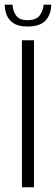

<svg xmlns="http://www.w3.org/2000/svg" viewBox="-34 -790 236 810"><path d="M58.5 -620H109.4V0H58.5ZM81.5 -678.2Q43.6 -678.2 22.7 -692.3Q1.8 -706.5 -6.2 -727.8Q-14.2 -749.2 -14.2 -770.2H19.1Q19.1 -746.8 32.9 -725.9Q46.8 -704.9 81.9 -704.9Q119.5 -704.9 134.2 -725.9Q148.8 -746.8 149.8 -770.2H182Q182 -730.5 158.9 -704.3Q135.8 -678.2 81.5 -678.2Z"/></svg>

Font: Smooch Sans Thin
Style: Regular
Weight: 100
Designer: Robert E. Leuschke
Foundry: Robert E. Leuschke
Version: Version 1.010